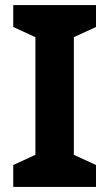

<svg xmlns="http://www.w3.org/2000/svg" viewBox="-20 -734 429 754"><path d="M357 0H32V-86L119 -126V-588L32 -628V-714H357V-628L270 -588V-126L357 -86Z"/></svg>

Font: Noto Sans Tai Tham
Style: Bold
Weight: 700
Designer: Monotype Design Team 2013. Revised by David WIlliams 2020
Foundry: Monotype Imaging Inc.
Version: Version 2.002; ttfautohint (v1.8.4.7-5d5b)